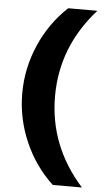

<svg xmlns="http://www.w3.org/2000/svg" viewBox="-63 -810 587 1050"><g transform="rotate(5 230.5 -285.0)"><path d="M428 200H268Q169 108 113.5 -19.5Q58 -147 58 -285Q58 -423 113.5 -550.5Q169 -678 268 -770H428Q238 -558 238 -285Q238 -12 428 200Z"/></g></svg>

Font: Mplus 1p Black
Style: Regular
Weight: 900
Version: Version 1.061